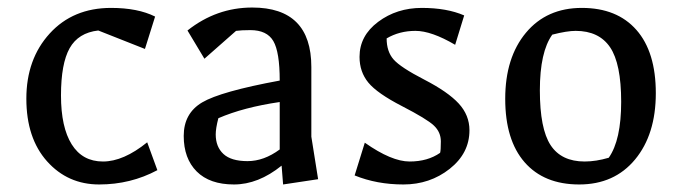

<svg xmlns="http://www.w3.org/2000/svg" viewBox="-20 -475 1812 510"><path d="M275 -454Q346 -454 392 -431L365 -345L241 -394Q188 -388 165 -347Q142 -306 142 -221.5Q142 -137 170.5 -91.5Q199 -46 253.5 -46Q308 -46 371 -97L398 -23Q327 15 243.5 15Q160 15 105 -46.5Q50 -108 50 -213Q50 -318 112 -386Q174 -454 275 -454Z M723 -261Q723 -337 706 -366Q689 -395 645 -395Q621 -395 607 -393L523 -319L478 -394Q555 -455 650 -455Q807 -455 807 -297V-112L825 1L732 15L728 -35Q666 15 601.5 15Q537 15 502.5 -19.5Q468 -54 468 -114Q468 -174 517 -203Q566 -232 723 -261ZM553 -118Q553 -85 573.5 -66Q594 -47 637.5 -47Q681 -47 723 -78V-204Q627 -190 560 -161Q553 -134 553 -118Z M922 -9 949 -96Q1020 -46 1068 -46Q1116 -46 1149 -69Q1151 -75 1151 -99.5Q1151 -124 1132.5 -141.5Q1114 -159 1048 -193Q982 -227 958.5 -255.5Q935 -284 935 -324Q935 -380 984.5 -417Q1034 -454 1100.5 -454Q1167 -454 1213 -434L1189 -356Q1126 -393 1083.5 -393Q1041 -393 1007 -373Q1007 -338 1025.5 -317Q1044 -296 1107 -263.5Q1170 -231 1198.5 -200Q1227 -169 1227 -129Q1227 -68 1174.5 -26.5Q1122 15 1051.5 15Q981 15 922 -9Z M1518.5 15Q1425 15 1373.5 -44Q1322 -103 1322 -212.5Q1322 -322 1377 -388Q1432 -454 1525.5 -454Q1619 -454 1670.5 -395.5Q1722 -337 1722 -227.5Q1722 -118 1667 -51.5Q1612 15 1518.5 15ZM1533 -46Q1563 -46 1597 -56Q1630 -103 1630 -204.5Q1630 -306 1600.5 -349.5Q1571 -393 1509 -393Q1486 -393 1447 -383Q1414 -337 1414 -235Q1414 -133 1442.5 -89.5Q1471 -46 1533 -46Z"/></svg>

Font: Galdeano
Style: Regular
Weight: 400
Designer: Dario Manuel Muhafara
Foundry: Dario Manuel Muhafara
Version: Version 1.001